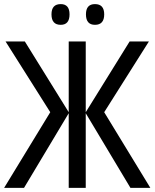

<svg xmlns="http://www.w3.org/2000/svg" viewBox="-21 -916 758 936"><path d="M442 -795Q487 -795 487 -846Q487 -896 442 -896Q398 -896 398 -846Q398 -795 442 -795ZM275 -795Q318 -795 318 -846Q318 -896 275 -896Q230 -896 230 -846Q230 -795 275 -795ZM-1 0H96L314 -364V0H397V-364L615 0H712L487 -369L705 -714H611L397 -369V-714H314V-369L100 -714H6L224 -369Z"/></svg>

Font: Noto Sans Display SemiCondensed
Style: Regular
Weight: 400
Width: 4
Designer: Monotype Design team
Foundry: Monotype Imaging Inc.
Version: 1.000